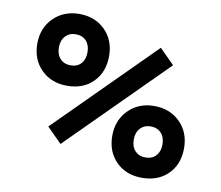

<svg xmlns="http://www.w3.org/2000/svg" viewBox="-71 -645 912 791"><g transform="rotate(10 385.0 -250.0)"><path d="M49.8 -410.2Q49.8 -475.1 92.3 -517.6Q134.8 -560.1 200.2 -560.1Q266.1 -560.1 308.1 -518.1Q350.1 -476.1 350.1 -410.2Q350.1 -342.8 308.8 -301.3Q267.6 -259.8 200.2 -259.8Q133.8 -259.8 91.8 -301.8Q49.8 -343.8 49.8 -410.2ZM140.1 -410.2Q140.1 -380.4 156.5 -362.8Q172.9 -345.2 200.2 -345.2Q228 -345.2 243.9 -362.8Q259.8 -380.4 259.8 -410.2Q259.8 -439.9 243.7 -457.5Q227.5 -475.1 200.2 -475.1Q173.3 -475.1 156.7 -457.3Q140.1 -439.5 140.1 -410.2ZM419.9 -89.8Q419.9 -155.3 462.4 -197.8Q504.9 -240.2 569.8 -240.2Q635.7 -240.2 678 -198Q720.2 -155.8 720.2 -89.8Q720.2 -22.5 678.7 18.8Q637.2 60.1 569.8 60.1Q502.9 60.1 461.4 18.3Q419.9 -23.4 419.9 -89.8ZM509.8 -89.8Q509.8 -60.1 526.1 -42.5Q542.5 -24.9 569.8 -24.9Q597.7 -24.9 613.8 -42.7Q629.9 -60.5 629.9 -89.8Q629.9 -119.6 613.5 -137.2Q597.2 -154.8 569.8 -154.8Q543 -154.8 526.4 -137Q509.8 -119.1 509.8 -89.8ZM153.8 -81.1 215.8 -19 616.2 -418.9 554.2 -481Z"/></g></svg>

Font: Optician Sans
Style: Regular
Weight: 400
Designer: Fábio Duarte Martins, Simen Schikulski
Version: Version 1.002